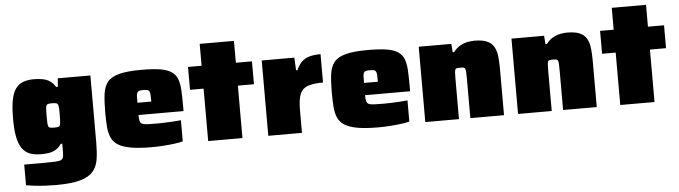

<svg xmlns="http://www.w3.org/2000/svg" viewBox="-51 -873 4582 1295"><g transform="rotate(-5 2240.0 -226.0)"><path d="M281 206Q245 206 207.5 204Q170 202 136.5 198Q103 194 80 190V50Q103 50 125.5 50Q148 50 171 50Q194 50 217 50Q266 50 292.5 48.5Q319 47 331 40.5Q343 34 345.5 19.5Q348 5 348 -21V-68H338Q319 -41 296 -28.5Q273 -16 248.5 -13Q224 -10 200 -10Q156 -10 125 -21.5Q94 -33 73 -61.5Q52 -90 42 -139.5Q32 -189 32 -266Q32 -342 41.5 -391Q51 -440 71.5 -468Q92 -496 122.5 -507Q153 -518 195 -518Q224 -518 251 -513.5Q278 -509 300.5 -495Q323 -481 340 -453H352L356 -510H577V-55Q577 9 569.5 57.5Q562 106 534 139Q506 172 446.5 189Q387 206 281 206ZM304 -181Q326 -181 334.5 -184.5Q343 -188 345 -204Q347 -216 347.5 -230Q348 -244 348 -263Q348 -282 348 -295.5Q348 -309 346 -319Q344 -338 334.5 -342Q325 -346 304 -346Q287 -346 277.5 -344Q268 -342 264.5 -334.5Q261 -327 260 -310Q259 -293 259 -263Q259 -233 260 -216Q261 -199 264.5 -192Q268 -185 277.5 -183Q287 -181 304 -181Z M948 8Q863 8 808.5 -1.5Q754 -11 722.5 -30Q691 -49 676.5 -80Q662 -111 658.5 -154Q655 -197 655 -254Q655 -326 661.5 -376.5Q668 -427 692.5 -458Q717 -489 772 -503.5Q827 -518 922 -518Q1001 -518 1049.5 -510Q1098 -502 1125.5 -483.5Q1153 -465 1165 -434.5Q1177 -404 1179.5 -359.5Q1182 -315 1182 -254V-216H877Q877 -190 880.5 -176Q884 -162 896 -156Q908 -150 933 -149Q958 -148 1002 -148Q1020 -148 1045.5 -149Q1071 -150 1100 -151.5Q1129 -153 1159 -156V-13Q1139 -7 1104.5 -2.5Q1070 2 1029 5Q988 8 948 8ZM971 -281V-299Q971 -329 970 -345.5Q969 -362 964 -369.5Q959 -377 949.5 -379Q940 -381 923 -381Q908 -381 898.5 -379Q889 -377 884 -369.5Q879 -362 878 -345.5Q877 -329 877 -299H989Z M1330 0V-355H1238V-510H1330V-658H1562V-510H1671V-355H1562V0Z M1737 0V-510H1958L1962 -424H1972Q1988 -461 2009.5 -481Q2031 -501 2062 -509.5Q2093 -518 2136 -518V-326Q2072 -326 2034 -313Q1996 -300 1980.5 -264Q1965 -228 1965 -157V0Z M2482 8Q2397 8 2342.5 -1.5Q2288 -11 2256.5 -30Q2225 -49 2210.5 -80Q2196 -111 2192.5 -154Q2189 -197 2189 -254Q2189 -326 2195.5 -376.5Q2202 -427 2226.5 -458Q2251 -489 2306 -503.5Q2361 -518 2456 -518Q2535 -518 2583.5 -510Q2632 -502 2659.5 -483.5Q2687 -465 2699 -434.5Q2711 -404 2713.5 -359.5Q2716 -315 2716 -254V-216H2411Q2411 -190 2414.5 -176Q2418 -162 2430 -156Q2442 -150 2467 -149Q2492 -148 2536 -148Q2554 -148 2579.5 -149Q2605 -150 2634 -151.5Q2663 -153 2693 -156V-13Q2673 -7 2638.5 -2.5Q2604 2 2563 5Q2522 8 2482 8ZM2505 -281V-299Q2505 -329 2504 -345.5Q2503 -362 2498 -369.5Q2493 -377 2483.5 -379Q2474 -381 2457 -381Q2442 -381 2432.5 -379Q2423 -377 2418 -369.5Q2413 -362 2412 -345.5Q2411 -329 2411 -299H2523Z M2800 0V-510H3021L3025 -453H3035Q3055 -480 3080 -494Q3105 -508 3130.5 -513Q3156 -518 3177 -518Q3230 -518 3261.5 -504.5Q3293 -491 3308.5 -464.5Q3324 -438 3328.5 -400Q3333 -362 3333 -314V0H3105V-268Q3105 -297 3104 -312.5Q3103 -328 3099.5 -335Q3096 -342 3088.5 -343.5Q3081 -345 3068 -345Q3054 -345 3045.5 -344Q3037 -343 3033.5 -336.5Q3030 -330 3029 -315Q3028 -300 3028 -273V0Z M3428 0V-510H3649L3653 -453H3663Q3683 -480 3708 -494Q3733 -508 3758.5 -513Q3784 -518 3805 -518Q3858 -518 3889.5 -504.5Q3921 -491 3936.5 -464.5Q3952 -438 3956.5 -400Q3961 -362 3961 -314V0H3733V-268Q3733 -297 3732 -312.5Q3731 -328 3727.5 -335Q3724 -342 3716.5 -343.5Q3709 -345 3696 -345Q3682 -345 3673.5 -344Q3665 -343 3661.5 -336.5Q3658 -330 3657 -315Q3656 -300 3656 -273V0Z M4120 0V-355H4028V-510H4120V-658H4352V-510H4461V-355H4352V0Z"/></g></svg>

Font: Saira SemiExpanded Black
Style: Regular
Weight: 900
Width: 6
Designer: Hector Gatti with collaboration of the Omnibus-Type team
Foundry: Omnibus-Type
Version: Version 1.101